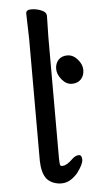

<svg xmlns="http://www.w3.org/2000/svg" viewBox="-53 -747 413 807"><g transform="rotate(-5 153.0 -343.0)"><path d="M306.2 -439.9Q306.2 -416 292 -401.1Q277.8 -386.2 253.9 -386.2Q230 -386.2 211.4 -408.7Q192.9 -431.2 192.9 -454.1Q192.9 -477.1 206.5 -491.9Q220.2 -506.8 244.1 -506.8Q268.1 -506.8 287.1 -485.4Q306.2 -463.9 306.2 -439.9ZM175.8 -47.9Q176.8 -45.9 183.1 -45.9H185.1Q203.1 -46.9 228 -71.8Q242.2 -85 255.6 -85Q269 -85 269 -64.9Q269 -44.9 241.2 -8.8Q209 26.9 175.8 26.9H166Q128.9 22.9 109.9 -1Q91.8 -26.9 90.8 -75.2V-589.8L87.9 -696.8Q87.9 -712.9 109.9 -712.9Q131.8 -712.9 152.8 -704.3Q173.8 -695.8 173.8 -679.2L171.9 -589.8V-78.1Q171.9 -53.2 175.8 -47.9Z"/></g></svg>

Font: LXGW WenKai Screen
Style: Regular
Weight: 400
Designer: LXGW / Fontworks Inc.
Foundry: LXGW / Fontworks Inc.
Version: Version 1.510;January 18,2025